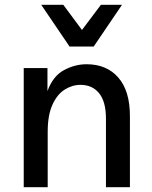

<svg xmlns="http://www.w3.org/2000/svg" viewBox="-20 -781 633 801"><path d="M522 0H422V-286Q422 -357 393.5 -392Q365 -427 316 -427Q281 -427 249.5 -407Q218 -387 198.5 -343.5Q179 -300 179 -231V0H79V-497H178V-401Q201 -464 247 -488.5Q293 -513 341 -513Q425 -513 473.5 -457.5Q522 -402 522 -297ZM152 -761H244L322 -656L401 -761H489L371 -587H270Z"/></svg>

Font: Wix Madefor Text Medium
Style: Regular
Weight: 500
Designer: Dalton Maag Ltd
Foundry: Dalton Maag Ltd
Version: Version 3.100